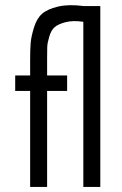

<svg xmlns="http://www.w3.org/2000/svg" viewBox="-20 -738 481 758"><path d="M311 -714H376V0H309V-652Q268 -658 239 -650.5Q210 -643 196 -631Q182 -619 174.5 -593.5Q167 -568 166.5 -553Q166 -538 166 -510Q166 -503 166 -500V-440H245V-379H166V0H99V-379H40V-440H99V-500Q99 -543 101 -568Q103 -593 114 -629Q125 -665 146 -683.5Q167 -702 209 -712Q251 -722 311 -714Z"/></svg>

Font: Arcon
Style: Regular
Weight: 400
Designer: M. Zarth
Foundry: martin zarth - visuelle & digitale kommunikation
Version: Version 1.131;PS 001.131;hotconv 1.0.70;makeotf.lib2.5.58329